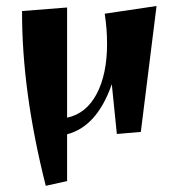

<svg xmlns="http://www.w3.org/2000/svg" viewBox="-20 -430 591 633"><path d="M333 -286.1Q333 -335 325.2 -384.8L496.1 -410.2L444.3 4.9L365.2 11.7L348.6 -152.3Q299.8 -12.7 201.2 12.7V167L130.9 182.6Q51.8 -129.9 52.7 -393.6L201.2 -405.3V-42Q264.6 -55.7 298.8 -120.6Q333 -185.5 333 -286.1Z"/></svg>

Font: Ravi Prakash
Style: Regular
Weight: 400
Designer: Appaji Ambarisha Darbha
Version: Version 1.0.4; ttfautohint (v1.2.42-39fb)